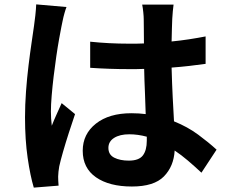

<svg xmlns="http://www.w3.org/2000/svg" viewBox="-20 -804 1040 875"><path d="M474 -130Q474 -99 500.5 -85.5Q527 -72 567 -72Q613 -72 631 -95.5Q649 -119 649 -163Q649 -167 649 -171.5Q649 -176 649 -181Q608 -192 569 -192Q526 -192 500 -175.5Q474 -159 474 -130ZM771 -783Q769 -769 767.5 -752Q766 -735 765 -718Q764 -702 763.5 -675Q763 -648 762 -615Q803 -619 842 -625Q881 -631 917 -638V-513Q881 -508 842 -503.5Q803 -499 762 -496Q764 -423 767 -362.5Q770 -302 773 -251Q835 -226 883 -190.5Q931 -155 967 -122L898 -17Q867 -46 836.5 -72Q806 -98 776 -118Q772 -46 727 0Q682 46 581 46Q478 46 417.5 4Q357 -38 357 -117Q357 -193 417 -240.5Q477 -288 579 -288Q596 -288 612.5 -287Q629 -286 644 -284Q643 -331 640.5 -384Q638 -437 637 -490Q619 -489 601 -489Q583 -489 566 -489Q480 -489 391 -495V-614Q477 -605 566 -605Q583 -605 601 -605Q619 -605 636 -606Q636 -643 635.5 -672Q635 -701 635 -717Q635 -728 633 -748Q631 -768 628 -783ZM283 -772Q279 -762 274 -744.5Q269 -727 265.5 -709.5Q262 -692 260 -683Q256 -663 249.5 -627Q243 -591 236.5 -546.5Q230 -502 224.5 -456Q219 -410 215.5 -368Q212 -326 212 -296Q212 -281 213 -263.5Q214 -246 216 -231Q226 -257 238 -283Q250 -309 261 -334L322 -284Q308 -243 293.5 -198Q279 -153 267.5 -113Q256 -73 250 -46Q248 -36 246.5 -21.5Q245 -7 245 1Q245 8 245.5 19.5Q246 31 247 42L134 51Q118 -2 106 -84.5Q94 -167 94 -269Q94 -326 98.5 -387Q103 -448 110 -505.5Q117 -563 124 -610Q131 -657 135 -686Q138 -707 141 -733.5Q144 -760 145 -784Z"/></svg>

Font: Chiron Sans HK TT
Style: Bold
Weight: 700
Designer: Ryoko NISHIZUKA 西塚涼子 (kana, bopomofo & ideographs); Paul D. Hunt (Latin, Greek & Cyrillic); Sandoll Communications 산돌커뮤니
Foundry: Adobe
Version: Version 2.022;hotconv 1.0.109;makeotfexe 2.5.65596